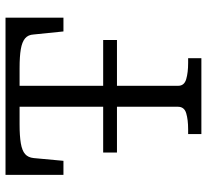

<svg xmlns="http://www.w3.org/2000/svg" viewBox="-47 -703 750 696"><g transform="rotate(-90 328.0 -355.0)"><path d="M123 -356H531V-306H123ZM289 -85V-659H225Q183 -659 156.5 -654.5Q130 -650 117.5 -639Q105 -628 103 -608L93 -500H42V-710H612V-500H562L551 -608Q550 -628 537 -639Q524 -650 498 -654.5Q472 -659 429 -659H365V-84Q365 -62 389 -55Q413 -48 448 -48H465V0H190V-48H207Q242 -48 265.5 -55Q289 -62 289 -85Z"/></g></svg>

Font: Roboto Serif SemiCondensed Light
Style: Regular
Weight: 300
Width: 4
Designer: Greg Gazdowicz
Foundry: Commercial Type
Version: Version 1.007